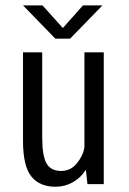

<svg xmlns="http://www.w3.org/2000/svg" viewBox="-20 -700 490 730"><path d="M369.5 -679.5 246.5 -553H190.5L67.5 -679.5H141.5L219 -593.5L295.5 -679.5ZM191.5 10Q130 10 98.8 -29.5Q67.5 -69 67.5 -164.5V-501H140.5V-177Q140.5 -107.5 156.8 -78.8Q173 -50 212.5 -50Q248.5 -50 272.2 -79Q296 -108 301 -140V-501H374.5V0H312.5L306.5 -54.5Q287 -24 256.8 -7Q226.5 10 191.5 10Z"/></svg>

Font: League Mono Condensed Light
Style: Regular
Weight: 300
Width: 1
Designer: Tyler Finck
Foundry: The League of Moveable Type / Tyler Finck
Version: Version 2.210